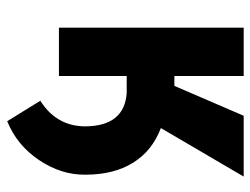

<svg xmlns="http://www.w3.org/2000/svg" viewBox="-104 -464 716 549"><g transform="rotate(90 254.5 -190.0)"><path d="M346.7 -291.5Q412.1 -266.6 446 -211.7Q480 -156.7 480 -75.7Q481 -7.3 438.5 56.4Q396 120.1 327.1 147.9L268.6 53.2Q341.8 6.8 341.8 -75.7Q340.8 -187 246.6 -193.8H197.8V0H59.6V-528.3H197.8V-330.1H226.1L311.5 -528.3H485.4Z"/></g></svg>

Font: Roboto Condensed
Style: Bold
Weight: 700
Designer: Google
Version: Version 2.134; 2016